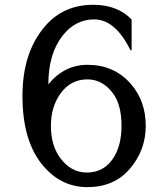

<svg xmlns="http://www.w3.org/2000/svg" viewBox="-20 -767 698 797"><path d="M340.3 -50.8Q411.1 -50.8 450.2 -110.4Q484.4 -162.6 484.4 -244.6Q484.4 -330.1 450.2 -377.9Q406.7 -437.5 342.8 -437.5Q272.9 -437.5 230.5 -377.9Q191.4 -323.2 191.4 -244.6Q191.4 -162.6 230.5 -110.4Q274.9 -50.8 340.3 -50.8ZM526.4 -558.6H521.5Q458.5 -686.5 371.1 -686.5Q292.5 -686.5 239.3 -618.2Q180.7 -543 180.7 -417Q247.1 -498 342.8 -498Q453.6 -498 522.9 -418.9Q585 -348.1 585 -244.1Q585 -143.6 519 -66.4Q454.1 9.8 342.8 9.8Q235.4 9.8 160.6 -77.1Q73.2 -178.2 73.2 -368.2Q73.2 -549.8 167 -658.2Q243.2 -747.1 367.2 -747.1Q467.8 -747.1 526.4 -686Z"/></svg>

Font: Classica
Style: Book
Weight: 400
Version: Version 1.001